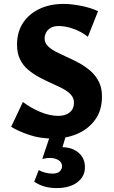

<svg xmlns="http://www.w3.org/2000/svg" viewBox="-20 -693 580 981"><path d="M358 -168Q358 -192 342 -209.5Q326 -227 300 -240.5Q274 -254 243.5 -267.5Q213 -281 182 -297.5Q151 -314 124.5 -336Q98 -358 82.5 -389.5Q67 -421 67 -465Q67 -530 98 -576.5Q129 -623 182.5 -648Q236 -673 304 -673Q344 -673 393 -663.5Q442 -654 481 -636L429 -505Q395 -532 354.5 -546Q314 -560 281 -560Q254 -560 238 -550Q222 -540 215 -525.5Q208 -511 208 -497Q208 -474 224 -458Q240 -442 266 -428.5Q292 -415 323.5 -401Q355 -387 386 -370Q417 -353 443 -330Q469 -307 485 -275.5Q501 -244 501 -200Q501 -129 466 -81Q431 -33 374.5 -9Q318 15 251 15Q185 15 130 -3.5Q75 -22 37 -45L97 -172Q138 -141 186 -121Q234 -101 278 -101Q315 -101 336.5 -119Q358 -137 358 -168ZM236 0H317L291 86L234 75Q244 67 260 63Q276 59 296 59Q348 59 381 87Q414 115 414 161Q414 209 375 238.5Q336 268 269 268Q235 268 206 259.5Q177 251 155 235L178 176Q191 184 210.5 189Q230 194 247 194Q274 194 285.5 182.5Q297 171 297 156Q297 136 278.5 125Q260 114 235 114Q225 114 215.5 115.5Q206 117 196 119Z"/></svg>

Font: Ysabeau Infant ExtraBold
Style: Regular
Weight: 800
Designer: Christian Thalmann (Catharsis Fonts)
Version: Version 2.001;gftools[0.9.30]; featfreeze: ss01,ss02,lnum